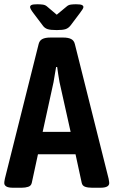

<svg xmlns="http://www.w3.org/2000/svg" viewBox="-21 -878 532 900"><path d="M40 2Q18 2 8.5 -4Q-1 -10 -1 -20Q-1 -23 -0.5 -27Q0 -31 2 -41L160 -671Q164 -688 177.5 -695Q191 -702 215 -702H275Q299 -702 312.5 -695Q326 -688 330 -671L488 -41Q491 -25 491 -20Q491 2 450 2H410Q391 2 378 -2.5Q365 -7 362 -21L333 -155H157L128 -21Q125 -7 111.5 -2.5Q98 2 81 2ZM230 -493 179 -260H310L258 -493Q255 -511 252 -529Q249 -547 247 -564H242Q239 -547 236 -529Q233 -511 230 -493ZM335 -858Q356 -858 363 -854.5Q370 -851 370 -845Q370 -841 366 -834.5Q362 -828 353 -816L310 -759Q300 -746 286.5 -741.5Q273 -737 245 -737Q216 -737 202 -741.5Q188 -746 179 -759L136 -816Q120 -837 120 -845Q120 -851 126.5 -854.5Q133 -858 154 -858Q167 -858 179 -856.5Q191 -855 199 -848L245 -809L292 -848Q300 -855 311 -856.5Q322 -858 335 -858Z"/></svg>

Font: Asap Condensed SemiBold
Style: Regular
Weight: 600
Width: 3
Designer: Pablo Cosgaya
Foundry: Omnibus-Type
Version: Version 3.001; ttfautohint (v1.8.4.7-5d5b)